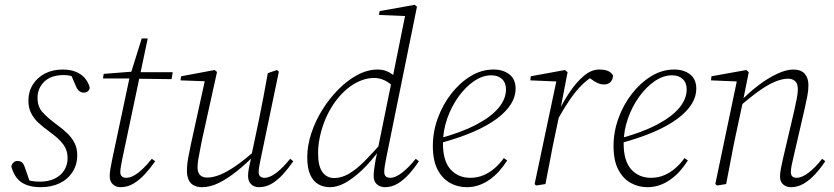

<svg xmlns="http://www.w3.org/2000/svg" viewBox="-20 -765 3467 798"><path d="M149 13Q115 13 90 3.5Q65 -6 50 -25Q35 -44 27 -73Q29 -83 36 -89.5Q43 -96 52 -96Q65 -96 72 -89.5Q79 -83 83 -70L106 -4L78 -26Q95 -16 110.5 -13Q126 -10 146 -10Q181 -10 207 -22.5Q233 -35 247 -57.5Q261 -80 261 -108Q261 -141 242 -166Q223 -191 185 -218Q160 -236 140 -254.5Q120 -273 109 -295.5Q98 -318 98 -346Q98 -384 116.5 -413.5Q135 -443 167 -459.5Q199 -476 241 -476Q271 -476 294 -467Q317 -458 332 -441Q347 -424 353 -401Q352 -391 345 -385.5Q338 -380 328 -380Q318 -380 309.5 -386.5Q301 -393 295 -408L271 -464L299 -440Q288 -446 274.5 -449.5Q261 -453 245 -453Q192 -453 164 -425.5Q136 -398 136 -359Q136 -322 156 -299.5Q176 -277 212 -250Q240 -230 260 -210.5Q280 -191 290.5 -169.5Q301 -148 301 -120Q301 -80 281 -49.5Q261 -19 227 -3Q193 13 149 13Z M408 -439 411 -458 540 -468V-465H698L693 -436L538 -438L536 -439ZM481 13Q461 13 448.5 0.5Q436 -12 436 -32Q436 -46 438.5 -61.5Q441 -77 446 -101L519 -445L569 -605H594L489 -108Q486 -92 483 -76.5Q480 -61 480 -49Q480 -38 486.5 -32Q493 -26 504 -26Q520 -26 537 -35.5Q554 -45 573 -63Q592 -81 611 -105L625 -95Q605 -66 582.5 -41.5Q560 -17 535 -2Q510 13 481 13Z M820 13Q800 13 785.5 5.5Q771 -2 764 -17.5Q757 -33 757 -55Q757 -81 762.5 -110.5Q768 -140 774 -168L833 -437L839 -427L730 -431L733 -448L872 -474L882 -466L819 -181Q816 -163 811.5 -142Q807 -121 804 -102Q801 -83 801 -70Q801 -49 811 -38Q821 -27 842 -27Q865 -27 894 -38.5Q923 -50 961.5 -76.5Q1000 -103 1049 -148L1054 -131H1049Q1005 -86 965 -54Q925 -22 889 -4.5Q853 13 820 13ZM1057 13Q1036 13 1023.5 0.5Q1011 -12 1011 -34Q1011 -47 1014 -63.5Q1017 -80 1025 -113L1024 -114L1056 -266Q1066 -315 1075 -362.5Q1084 -410 1093 -461L1131 -474L1139 -467L1064 -107Q1061 -92 1058 -76.5Q1055 -61 1055 -49Q1055 -38 1061.5 -32Q1068 -26 1079 -26Q1102 -26 1129.5 -47.5Q1157 -69 1186 -105L1199 -95Q1179 -66 1157 -41.5Q1135 -17 1110 -2Q1085 13 1057 13Z M1350 13Q1325 13 1303.5 1Q1282 -11 1269.5 -38.5Q1257 -66 1257 -111Q1257 -160 1274 -211.5Q1291 -263 1320.5 -310Q1350 -357 1387.5 -394.5Q1425 -432 1466.5 -454Q1508 -476 1550 -476Q1567 -476 1582 -471Q1597 -466 1610.5 -456Q1624 -446 1636 -430L1618 -401Q1601 -420 1579.5 -430.5Q1558 -441 1535 -441Q1510 -441 1485 -432Q1460 -423 1437.5 -407Q1415 -391 1395 -369Q1374 -346 1356.5 -317Q1339 -288 1327 -256Q1315 -224 1308.5 -191.5Q1302 -159 1302 -128Q1302 -75 1320 -50Q1338 -25 1369 -25Q1399 -25 1429.5 -42.5Q1460 -60 1494.5 -94.5Q1529 -129 1570 -176L1580 -167H1575Q1542 -118 1504 -77.5Q1466 -37 1426.5 -12Q1387 13 1350 13ZM1580 13Q1560 13 1546.5 1Q1533 -11 1533 -33Q1533 -47 1535 -62Q1537 -77 1541 -100L1545 -119L1608 -429L1612 -443L1666 -711L1674 -698L1555 -703L1558 -719L1704 -745L1713 -737L1585 -107Q1582 -92 1579.5 -76.5Q1577 -61 1577 -50Q1577 -38 1583.5 -32Q1590 -26 1602 -26Q1624 -26 1652 -48Q1680 -70 1708 -105L1721 -95Q1702 -66 1680 -41.5Q1658 -17 1633 -2Q1608 13 1580 13Z M1920 13Q1882 13 1850 -5Q1818 -23 1798.5 -60.5Q1779 -98 1779 -158Q1779 -217 1799.5 -273.5Q1820 -330 1855.5 -375.5Q1891 -421 1936 -448.5Q1981 -476 2031 -476Q2071 -476 2097 -456Q2123 -436 2123 -396Q2123 -364 2104 -333Q2085 -302 2046 -272.5Q2007 -243 1947 -217Q1887 -191 1805 -169L1803 -189Q1897 -214 1959.5 -247Q2022 -280 2052.5 -317Q2083 -354 2083 -393Q2083 -421 2066.5 -436.5Q2050 -452 2022 -452Q1986 -452 1950.5 -428Q1915 -404 1885.5 -363Q1856 -322 1838.5 -271.5Q1821 -221 1821 -169Q1821 -96 1852.5 -61Q1884 -26 1935 -26Q1964 -26 1989 -36.5Q2014 -47 2035.5 -65.5Q2057 -84 2074 -108L2088 -98Q2072 -73 2054 -53Q2036 -33 2014.5 -18Q1993 -3 1969.5 5Q1946 13 1920 13Z M2296 -265 2289 -293H2297Q2320 -341 2348 -382.5Q2376 -424 2407 -450Q2438 -476 2470 -476Q2493 -476 2507 -470Q2521 -464 2528 -451Q2527 -434 2517.5 -424Q2508 -414 2490 -414Q2476 -414 2462.5 -420.5Q2449 -427 2433 -439L2420 -450L2454 -457V-452Q2427 -440 2400 -413.5Q2373 -387 2347.5 -349.5Q2322 -312 2296 -265ZM2202 0 2294 -435 2302 -426 2184 -431 2186 -448 2328 -474 2339 -465 2308 -304 2306 -294 2287 -204Q2276 -153 2267 -103.5Q2258 -54 2247 0L2208 6Z M2671 13Q2633 13 2601 -5Q2569 -23 2549.5 -60.5Q2530 -98 2530 -158Q2530 -217 2550.5 -273.5Q2571 -330 2606.5 -375.5Q2642 -421 2687 -448.5Q2732 -476 2782 -476Q2822 -476 2848 -456Q2874 -436 2874 -396Q2874 -364 2855 -333Q2836 -302 2797 -272.5Q2758 -243 2698 -217Q2638 -191 2556 -169L2554 -189Q2648 -214 2710.5 -247Q2773 -280 2803.5 -317Q2834 -354 2834 -393Q2834 -421 2817.5 -436.5Q2801 -452 2773 -452Q2737 -452 2701.5 -428Q2666 -404 2636.5 -363Q2607 -322 2589.5 -271.5Q2572 -221 2572 -169Q2572 -96 2603.5 -61Q2635 -26 2686 -26Q2715 -26 2740 -36.5Q2765 -47 2786.5 -65.5Q2808 -84 2825 -108L2839 -98Q2823 -73 2805 -53Q2787 -33 2765.5 -18Q2744 -3 2720.5 5Q2697 13 2671 13Z M2960 6 2953 0 3044 -435 3053 -426 2935 -431 2937 -448 3082 -474 3092 -465 3068 -345 3067 -339 3038 -204Q3027 -153 3018 -103.5Q3009 -54 2998 0ZM3267 13Q3248 13 3235 1.5Q3222 -10 3222 -30Q3222 -45 3225 -61Q3228 -77 3233 -100L3281 -305Q3286 -329 3291 -352.5Q3296 -376 3296 -394Q3296 -417 3285 -427.5Q3274 -438 3255 -438Q3232 -438 3202.5 -426Q3173 -414 3136 -388Q3099 -362 3051 -320L3049 -340H3054Q3091 -379 3131 -409.5Q3171 -440 3209.5 -458Q3248 -476 3277 -476Q3309 -476 3324.5 -458.5Q3340 -441 3340 -411Q3340 -388 3335.5 -366Q3331 -344 3325 -316L3277 -108Q3273 -92 3270 -76.5Q3267 -61 3267 -49Q3267 -38 3273 -32Q3279 -26 3291 -26Q3313 -26 3341 -47.5Q3369 -69 3397 -105L3410 -95Q3391 -66 3368.5 -41.5Q3346 -17 3321 -2Q3296 13 3267 13Z"/></svg>

Font: Source Serif 4 36pt Light
Style: Italic
Weight: 300
Italic angle: -12°
Designer: Frank Grießhammer
Foundry: Adobe Systems Incorporated
Version: Version 4.004;hotconv 1.0.116;makeotfexe 2.5.65601